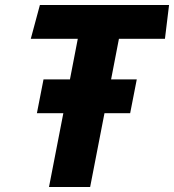

<svg xmlns="http://www.w3.org/2000/svg" viewBox="-20 -750 698 770"><path d="M128 -296H234L176.5 0H341.5L399 -296H502L528.5 -431.5H425.5L457 -594.5H641.5L658 -730H140L103.5 -594.5H292L260.5 -431.5H154.5Z"/></svg>

Font: Monaspace Krypton ExtraBold
Style: Italic
Weight: 800
Italic angle: -11°
Designer: Riley Cran & the Lettermatic Team
Foundry: Lettermatic
Version: Version 1.101 (Monaspace Krypton)